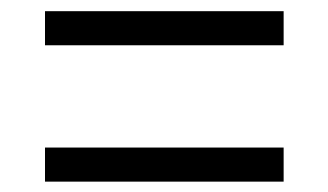

<svg xmlns="http://www.w3.org/2000/svg" viewBox="-20 -458 602 352"><path d="M62.5 -375H500V-437.5H62.5ZM62.5 -125H500V-187.5H62.5Z"/></svg>

Font: ChillMoonMono
Style: Regular
Weight: 400
Designer: Warren2060
Foundry: ChillType
Version: Version 1.000;Glyphs 3.1.1 (3135)